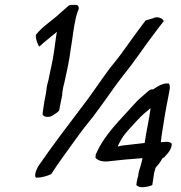

<svg xmlns="http://www.w3.org/2000/svg" viewBox="-20 -788 762 807"><path d="M131 -642C128 -626 140 -599 143 -595C144 -594 145 -593 145 -592C169 -614 196 -635 219 -654L216 -636L207 -571C202 -531 191 -491 184 -453C180 -438 176 -425 175 -409C173 -396 172 -388 169 -375C165 -357 163 -335 160 -318L159 -307C164 -293 193 -294 205 -305C213 -311 222 -315 229 -324C230 -333 233 -343 234 -352L239 -376C241 -384 242 -391 242 -399C244 -415 247 -428 251 -443C261 -487 271 -532 277 -580L283 -618C289 -660 294 -703 306 -738C313 -750 313 -761 304 -767C291 -768 270 -769 265 -761L233 -733C202 -703 158 -677 131 -642ZM133 -41C158 -42 177 -48 195 -56C226 -105 276 -171 310 -219C330 -247 352 -273 373 -300C398 -333 439 -390 464 -426C495 -469 527 -506 557 -549C582 -584 614 -629 641 -664L668 -699C666 -710 641 -722 623 -711L592 -702C572 -676 541 -634 522 -607L501 -578C482 -550 461 -526 440 -499C404 -451 361 -385 323 -337C263 -258 196 -170 140 -88C130 -70 122 -44 133 -41ZM381 -126C389 -113 412 -107 436 -110C479 -115 531 -120 575 -123H579C576 -109 575 -105 572 -95C570 -85 563 -69 562 -59L561 -49C559 -42 556 -34 555 -25L553 -10C557 -6 566 -1 577 -1C593 -1 608 -5 620 -10L623 -29C625 -41 626 -50 628 -62C629 -67 631 -73 633 -79V-82C645 -96 653 -104 662 -122L670 -127C683 -141 702 -159 702 -184C693 -195 674 -192 656 -190L659 -216C668 -274 676 -326 687 -379C690 -401 699 -424 690 -437C661 -440 641 -423 623 -412C618 -414 612 -411 604 -406L594 -397C575 -381 561 -369 543 -349C487 -285 422 -227 385 -144L383 -141ZM475 -172C476 -176 478 -179 479 -182C497 -219 513 -234 540 -264C563 -289 578 -306 602 -324L611 -332C612 -332 613 -332 613 -333C607 -286 595 -237 588 -187C558 -183 522 -180 492 -176Z"/></svg>

Font: Hussar Pisanka
Style: Kur
Weight: 400
Designer: Robert Jablonski
Foundry: Cannot Into Space Fonts
Version: Version 1.070